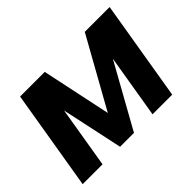

<svg xmlns="http://www.w3.org/2000/svg" viewBox="-108 -765 986 986"><g transform="rotate(-45 384.5 -272.5)"><path d="M365.8 -167.3 576.7 -545.5H757.1L666.2 0H523.4L581 -345.9L388.5 0H287.6L215.9 -335.2L160.2 0H16L106.9 -545.5H285.9Z"/></g></svg>

Font: Inter UI
Style: Bold Italic
Weight: 700
Italic angle: 9.39999°
Designer: Rasmus Andersson
Foundry: rsms
Version: 3.2;8d6f07862